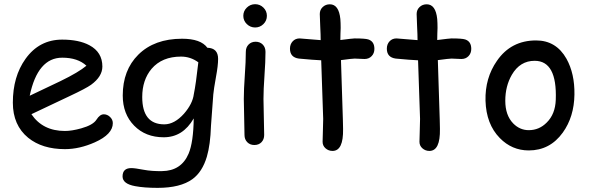

<svg xmlns="http://www.w3.org/2000/svg" viewBox="-20 -703 2867 934"><path d="M295.9 22.5Q185.5 22.5 117.2 -32.7Q42.5 -93.8 42.5 -203.6Q42.5 -330.6 104 -416.5Q170.9 -510.3 282.7 -510.3Q363.8 -510.3 415 -482.9Q478 -449.2 478 -379.4Q478 -330.6 422.9 -290.5Q398.4 -272.9 319.3 -235.8L132.8 -147.5Q160.2 -106.9 200.9 -86.4Q241.7 -65.9 295.9 -65.9Q329.6 -65.9 375 -78.6Q432.6 -94.7 449.2 -120.8Q465.8 -147 484.9 -147Q502 -147 515.4 -134Q528.8 -121.1 528.8 -104Q528.8 -49.8 441.4 -10.7Q366.7 22.5 295.9 22.5ZM282.7 -422.4Q223.1 -422.4 183.6 -376.2Q144 -330.1 124.5 -237.3L274.4 -308.6Q362.8 -351.6 400.4 -383.3Q358.4 -422.4 282.7 -422.4Z M1017.6 -243.7 1006.3 -90.3Q1003.4 1 986.3 59.1Q964.4 133.3 916 168.5Q857.4 210.9 746.6 210.9Q681.6 210.9 637.7 202.6Q576.2 191.4 576.2 155.3Q576.2 114.7 618.7 114.7Q636.2 114.7 677.2 122.6Q718.3 130.4 768.1 129.4Q861.8 128.4 897.5 44.4Q920.9 -11.2 922.4 -127Q896 -81.1 859.6 -58.1Q823.2 -35.2 776.4 -35.2Q688 -35.2 632.6 -91.8Q577.1 -148.4 577.1 -238.3Q577.1 -361.8 652.8 -437Q731 -514.6 865.7 -514.6Q911.1 -514.6 941.9 -503.7Q972.7 -492.7 988.8 -470.7Q1041 -469.2 1041 -416.5Q1041 -383.8 1030.8 -329.6Q1019.5 -266.6 1017.6 -243.7ZM860.8 -427.7Q768.1 -427.7 717.3 -368.2Q671.9 -314 671.9 -231Q671.9 -164.6 698.7 -131.3Q725.6 -98.1 779.3 -98.1Q828.6 -98.1 875 -149.9Q917 -198.2 922.9 -245.1Q933.1 -294.4 944.8 -399.9Q925.3 -414.1 904.3 -420.9Q883.3 -427.7 860.8 -427.7Z M1221.2 -569.3Q1197.8 -569.3 1180.7 -585.9Q1163.6 -602.5 1163.6 -626Q1163.6 -649.4 1180.7 -666Q1197.8 -682.6 1221.2 -682.6Q1244.6 -682.6 1261.5 -666Q1278.3 -649.4 1278.3 -626Q1278.3 -602.5 1261.5 -585.9Q1244.6 -569.3 1221.2 -569.3ZM1261.7 -221.7Q1261.7 -192.4 1263.4 -134Q1265.1 -75.7 1265.1 -46.4Q1265.1 -24.9 1252 -11.2Q1238.8 2.4 1217.3 2.4Q1196.3 2.4 1182.9 -11.2Q1169.4 -24.9 1169.4 -46.4Q1169.4 -75.7 1167.7 -134Q1166 -192.4 1166 -221.7Q1166 -267.6 1170.9 -336.2Q1175.8 -404.8 1175.8 -450.7Q1175.8 -472.7 1189.2 -486.3Q1202.6 -500 1223.6 -500Q1244.6 -500 1258.1 -486.3Q1271.5 -472.7 1271.5 -450.7Q1271.5 -404.8 1266.6 -336.2Q1261.7 -267.6 1261.7 -221.7Z M1753.4 -416Q1743.2 -416 1729.2 -417Q1715.3 -418 1705.1 -418Q1693.8 -418 1638.7 -410.6L1647.9 -122.1L1648.4 -100.6L1648.9 -75.7Q1650.9 31.2 1597.7 31.2Q1578.1 31.2 1563.7 18.6Q1549.3 5.9 1549.3 -13.2Q1549.3 -31.7 1550.8 -68.8Q1552.2 -106 1552.2 -124.5L1542.5 -409.7Q1506.8 -411.1 1434.1 -418Q1390.6 -423.8 1390.6 -466.3Q1390.6 -487.8 1403.8 -502Q1417 -516.1 1437.5 -516.1L1540 -507.8Q1540 -532.7 1537.8 -574.5Q1535.6 -616.2 1535.6 -634.8Q1535.6 -655.3 1549.8 -668.7Q1564 -682.1 1584.5 -682.1Q1628.4 -682.1 1635.7 -610.4Q1637.2 -592.3 1637.2 -566.9L1636.2 -538.6L1635.7 -508.3Q1696.3 -516.1 1705.1 -516.1Q1755.9 -516.1 1771.5 -511.2Q1801.3 -501.5 1801.3 -465.3Q1801.3 -443.8 1787.8 -429.9Q1774.4 -416 1753.4 -416Z M2224.6 -416Q2214.4 -416 2200.4 -417Q2186.5 -418 2176.3 -418Q2165 -418 2109.9 -410.6L2119.1 -122.1L2119.6 -100.6L2120.1 -75.7Q2122.1 31.2 2068.8 31.2Q2049.3 31.2 2034.9 18.6Q2020.5 5.9 2020.5 -13.2Q2020.5 -31.7 2022 -68.8Q2023.4 -106 2023.4 -124.5L2013.7 -409.7Q1978 -411.1 1905.3 -418Q1861.8 -423.8 1861.8 -466.3Q1861.8 -487.8 1875 -502Q1888.2 -516.1 1908.7 -516.1L2011.2 -507.8Q2011.2 -532.7 2009 -574.5Q2006.8 -616.2 2006.8 -634.8Q2006.8 -655.3 2021 -668.7Q2035.2 -682.1 2055.7 -682.1Q2099.6 -682.1 2106.9 -610.4Q2108.4 -592.3 2108.4 -566.9L2107.4 -538.6L2106.9 -508.3Q2167.5 -516.1 2176.3 -516.1Q2227.1 -516.1 2242.7 -511.2Q2272.5 -501.5 2272.5 -465.3Q2272.5 -443.8 2259 -429.9Q2245.6 -416 2224.6 -416Z M2552.2 28.8Q2470.2 28.8 2411.1 -31.7Q2345.2 -99.1 2341.8 -212.9Q2338.9 -323.2 2397.5 -407.2Q2465.8 -506.3 2587.9 -506.3Q2685.5 -506.3 2735.8 -417Q2775.9 -344.7 2774.4 -243.2Q2772.9 -134.8 2717.8 -58.1Q2655.3 28.8 2552.2 28.8ZM2581.5 -407.2Q2509.8 -407.7 2469.7 -338.9Q2438 -283.7 2438 -212.9Q2438 -142.1 2476.6 -102.5Q2508.8 -69.8 2552.2 -69.8Q2603 -69.8 2639.6 -106.9Q2681.2 -147.9 2683.6 -217.8Q2690.4 -406.7 2581.5 -407.2Z"/></svg>

Font: Righma Çiddhi
Style: Regular
Weight: 400
Designer: R.S. Wihananto
Foundry: R.S. Wihananto
Version: Version 2.0.1